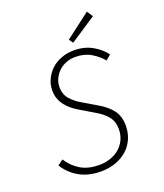

<svg xmlns="http://www.w3.org/2000/svg" viewBox="-155 -950 909 1065"><g transform="rotate(-20 300.0 -418.0)"><path d="M257 12Q185 12 131.5 -17.5Q78 -47 45 -100L77 -124Q108 -76 152.5 -50.5Q197 -25 260 -25Q296 -25 327 -36Q358 -47 380.5 -66.5Q403 -86 416 -114Q429 -142 429 -176Q429 -220 406 -249Q383 -278 344 -301L260 -351Q239 -363 220 -378Q201 -393 186.5 -411.5Q172 -430 163.5 -452.5Q155 -475 155 -502Q155 -536 169 -566.5Q183 -597 207.5 -620.5Q232 -644 267 -657.5Q302 -671 344 -671Q405 -671 451.5 -644.5Q498 -618 525 -581L495 -556Q469 -588 430 -611Q391 -634 338 -634Q306 -634 280.5 -623Q255 -612 237 -594Q219 -576 209 -553.5Q199 -531 199 -507Q199 -462 224.5 -434Q250 -406 283 -387L367 -337Q415 -310 443.5 -273.5Q472 -237 472 -181Q472 -137 455.5 -101Q439 -65 410 -40Q381 -15 342 -1.5Q303 12 257 12ZM355 -712 338 -736 485 -848 508 -813Z"/></g></svg>

Font: Source Code Pro Light
Style: Italic
Weight: 300
Italic angle: -11°
Monospace: yes
Designer: Paul D. Hunt, Teo Tuominen
Foundry: Adobe Systems Incorporated
Version: Version 1.050;PS 1.000;hotconv 16.6.51;makeotf.lib2.5.65220